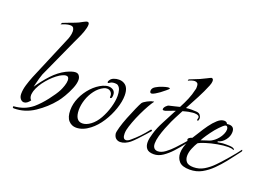

<svg xmlns="http://www.w3.org/2000/svg" viewBox="-81 -728 1367 969"><g transform="rotate(20 602.0 -244.0)"><path d="M48 25Q41 25 40.5 20Q40 15 45 15Q71 13 94.5 4.5Q118 -4 142 -23Q170 -47 197.5 -82.5Q225 -118 238 -143Q244 -155 249.5 -171.5Q255 -188 255 -201Q255 -221 239 -221Q228 -221 207 -209Q177 -190 149 -157Q121 -124 110 -91Q109 -86 107.5 -80.5Q106 -75 106 -70Q106 -51 116 -43Q100 -21 84 -21Q73 -21 65 -31Q57 -41 57 -57Q57 -80 64.5 -105Q72 -130 82 -155L182 -392Q186 -400 190 -414Q194 -428 194 -441Q194 -452 189.5 -459.5Q185 -467 172 -467Q161 -467 148 -463Q135 -459 124 -454Q124 -456 126 -459.5Q128 -463 129 -464Q133 -466 153.5 -473.5Q174 -481 192 -488Q208 -494 225 -504Q227 -505 235 -509Q243 -513 246 -513H248Q257 -513 257 -500Q257 -493 254.5 -482Q252 -471 248 -460Q240 -438 230 -417.5Q220 -397 218 -392L124 -185Q121 -178 116 -160Q111 -142 107.5 -127Q104 -112 104 -112Q130 -151 161.5 -185Q193 -219 230 -238Q262 -253 278 -253Q291 -253 297 -245Q305 -235 305 -221Q305 -201 294 -174.5Q283 -148 269 -124.5Q255 -101 245 -89Q208 -43 157 -9Q106 25 48 25Z M375 9Q351 9 334.5 -9Q318 -27 318 -65Q318 -99 333 -133Q348 -167 373.5 -194.5Q399 -222 430 -236Q438 -239 445 -241Q452 -243 459 -243Q474 -243 485 -235Q496 -227 496 -210Q496 -206 495.5 -203Q495 -200 494 -196Q493 -192 488.5 -191Q484 -190 484 -194Q486 -211 477.5 -220.5Q469 -230 456 -230Q447 -230 439 -226Q414 -214 395.5 -189.5Q377 -165 367.5 -136Q358 -107 358 -80Q359 -22 397 -22Q418 -22 441 -39Q464 -56 481 -86Q498 -116 508 -150.5Q518 -185 518 -213Q518 -230 514 -244Q510 -258 500 -265Q495 -269 484 -269Q467 -269 458 -262Q452 -258 451 -258Q447 -258 447 -263Q447 -267 451 -273Q457 -283 470 -288Q483 -293 497 -293Q513 -293 525 -286Q551 -272 551 -227Q551 -195 537.5 -155Q524 -115 500.5 -78.5Q477 -42 447 -19Q411 9 375 9Z M674 -283Q665 -283 665 -295Q665 -309 680.5 -318.5Q696 -328 714.5 -334Q733 -340 742 -341H747Q753 -341 753 -339Q753 -335 739 -324L715 -305Q709 -301 703 -297Q697 -293 692 -290Q680 -283 674 -283ZM609 1Q596 1 586.5 -6.5Q577 -14 574 -31Q573 -40 580.5 -66.5Q588 -93 600.5 -124.5Q613 -156 625 -183Q637 -210 643 -220Q649 -228 667 -237.5Q685 -247 696 -248Q701 -251 701 -248Q693 -238 680.5 -216Q668 -194 655 -166.5Q642 -139 632 -112Q622 -85 618 -67Q617 -62 616.5 -57Q616 -52 616 -47Q616 -18 633 -18Q644 -18 658 -31Q677 -47 695 -65.5Q713 -84 735 -112Q735 -112 739 -110L742 -107Q737 -101 721.5 -83.5Q706 -66 688.5 -47.5Q671 -29 660 -20Q649 -11 635.5 -5Q622 1 609 1Z M789 1Q762 1 751 -12Q740 -25 740 -46Q740 -57 742.5 -69Q745 -81 749 -94Q754 -112 761.5 -129.5Q769 -147 778 -164L815 -235Q816 -237 817.5 -239Q819 -241 820 -243Q814 -242 808 -239.5Q802 -237 797 -235Q790 -232 782.5 -229.5Q775 -227 770 -225Q767 -224 762 -224Q755 -224 755 -229Q755 -237 763.5 -246Q772 -255 779 -256Q790 -258 804.5 -262Q819 -266 833 -269Q847 -295 858.5 -322Q870 -349 876 -377Q878 -382 878 -386.5Q878 -391 878 -395Q878 -408 872.5 -412.5Q867 -417 859 -417Q852 -417 842 -414Q832 -411 824 -406L825 -408Q825 -415 828 -415L880 -436L911 -451Q919 -455 925 -458Q931 -461 932 -461H933Q943 -461 943 -447Q943 -437 937 -422Q922 -385 902.5 -348Q883 -311 863 -274Q879 -276 892.5 -276Q906 -276 919 -275Q933 -274 939.5 -265.5Q946 -257 946 -248Q946 -244 944 -238Q943 -234 941 -234Q935 -234 937 -242Q942 -254 934 -259Q926 -264 912 -264Q908 -264 903 -263.5Q898 -263 893 -262Q882 -261 871 -258Q860 -255 852 -253L829 -209Q825 -202 816.5 -183.5Q808 -165 798.5 -141Q789 -117 782.5 -93.5Q776 -70 776 -52Q776 -32 788 -24Q795 -20 803 -20Q822 -20 843 -35.5Q864 -51 882 -70.5Q900 -90 909 -100Q911 -102 923 -116Q935 -130 948.5 -146.5Q962 -163 968 -172Q968 -172 970 -170Q972 -166 969 -162Q957 -146 943.5 -128.5Q930 -111 916 -94Q902 -76 881.5 -53.5Q861 -31 837.5 -15Q814 1 789 1Z M986 12Q946 12 929.5 -6Q913 -24 913 -51Q913 -67 918 -84Q923 -101 931 -118Q924 -122 924 -128Q924 -137 945 -144Q954 -157 967.5 -179.5Q981 -202 997.5 -225Q1014 -248 1032 -264Q1050 -280 1067 -280Q1081 -280 1085 -269Q1089 -270 1096 -270Q1125 -270 1125 -240Q1125 -217 1109 -196.5Q1093 -176 1071 -171L1072 -166Q1072 -166 1082 -167.5Q1092 -169 1099 -170Q1116 -171 1136 -170Q1156 -169 1162 -161Q1164 -159 1161.5 -158Q1159 -157 1157 -158Q1149 -162 1131 -162Q1107 -162 1074.5 -156Q1042 -150 1015 -141.5Q988 -133 978 -126Q969 -112 960 -90.5Q951 -69 951 -49Q951 -31 961.5 -18.5Q972 -6 1000 -6Q1030 -6 1055.5 -21Q1081 -36 1103 -58.5Q1125 -81 1142 -101Q1144 -103 1156 -117Q1168 -131 1181.5 -147.5Q1195 -164 1201 -173Q1201 -173 1203 -171Q1205 -167 1202 -163Q1189 -147 1176 -129Q1163 -111 1149 -94Q1129 -69 1104.5 -44.5Q1080 -20 1051 -4Q1022 12 986 12ZM988 -146Q1007 -153 1018 -156Q1029 -159 1038 -163Q1047 -168 1055.5 -174.5Q1064 -181 1074 -193Q1083 -204 1089 -217.5Q1095 -231 1095 -242Q1095 -252 1089 -258Q1083 -264 1068 -250.5Q1053 -237 1036 -217Q1020 -197 1006.5 -177Q993 -157 988 -146Z"/></g></svg>

Font: Grey Qo
Style: Regular
Weight: 400
Designer: Robert E. Leuschke
Foundry: Robert E. Leuschke
Version: Version 2.010